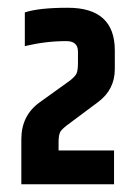

<svg xmlns="http://www.w3.org/2000/svg" viewBox="-20 -764 340 495"><path d="M44 -732Q80 -744 155 -744Q276 -744 276 -634V-586Q276 -533 233 -501L162 -448Q141 -433 136 -425Q131 -417 131 -397V-376H274V-289H35V-405Q35 -466 82 -500L160 -556Q174 -567 177.5 -575Q181 -583 181 -603V-631Q181 -658 151 -658Q97 -658 44 -645Z"/></svg>

Font: Khand Black
Style: Regular
Weight: 900
Designer: Sanchit Sawaria and Jyotish Sonowal (Devanagari), Satya Rajpurohit (Latin)
Foundry: Indian Type Foundry
Version: Version 2.000;PS 1.0;hotconv 1.0.79;makeotf.lib2.5.61930